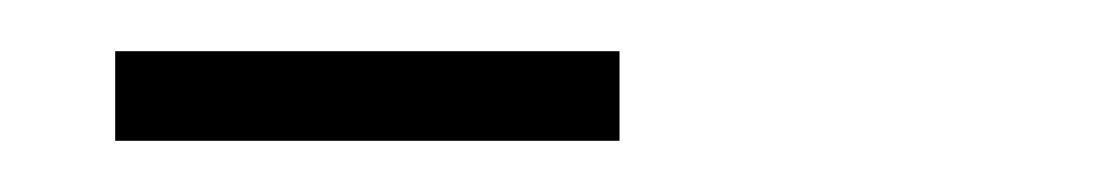

<svg xmlns="http://www.w3.org/2000/svg" viewBox="-20 -695 429 75"><path d="M25 -675H222V-640H25Z"/></svg>

Font: Big Shoulders Stencil Text SC Thin
Style: Regular
Weight: 100
Designer: Patric King
Foundry: XO Type Co
Version: Version 2.001